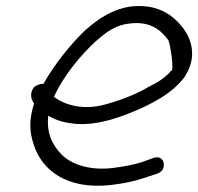

<svg xmlns="http://www.w3.org/2000/svg" viewBox="-20 -580 652 632"><path d="M91 -292C75 -269 85 -250 92 -239C75 -184 77 -148 90 -107C117 -19 200 45 345 29C388 24 424 16 454 6L496 -8C504 -10 509 -15 513 -18C528 -41 515 -68 489 -61H488L446 -46C421 -38 390 -32 351 -27C275 -18 215 -39 183 -71C153 -102 132 -142 139 -199C164 -184 194 -175 233 -172C298 -168 360 -189 410 -209C475 -235 549 -272 590 -330V-331C630 -394 609 -452 584 -486C561 -516 530 -544 484 -555C390 -576 317 -531 259 -479C212 -434 159 -368 123 -304C107 -304 95 -296 91 -292ZM157 -262 159 -264C188 -329 246 -399 294 -443C331 -476 363 -499 410 -503C477 -510 510 -480 534 -448C540 -439 555 -341 543 -347C526 -325 495 -306 465 -292V-291H464C422 -267 374 -249 322 -235C254 -217 192 -234 157 -262Z"/></svg>

Font: Stray Cat
Style: BdObl
Weight: 700
Version: Version 1.0